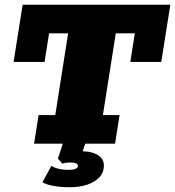

<svg xmlns="http://www.w3.org/2000/svg" viewBox="-20 -603 735 806"><path d="M123 0 142 -120H212L266 -463H186L167 -343H37L75 -583H695L657 -343H527L546 -463H466L412 -120H482L463 0ZM271 183Q236 183 205 177.5Q174 172 158 162L196 93Q205 100 224 105Q243 110 268 110Q287 110 296.5 106Q306 102 307 96Q310 79 274 79Q267 79 259.5 80Q252 81 242 84L223 63L247 -10H341L319 57L275 40Q301 32 323 32Q368 32 394.5 50.5Q421 69 415 105Q410 139 371.5 161Q333 183 271 183Z"/></svg>

Font: Rokkitt SemiBold Black
Style: Italic
Weight: 900
Italic angle: -9°
Version: Version 3.103